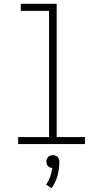

<svg xmlns="http://www.w3.org/2000/svg" viewBox="-20 -755 540 1006"><path d="M75 0V-37H237V-698H89V-735H277V-37H425V0ZM250 231 222 212Q235 193 243 170.5Q251 148 254 125Q248 125 242 122.5Q236 120 231.5 115.5Q227 111 225 104.5Q223 98 223 92Q223 85 225.5 78.5Q228 72 232.5 67Q237 62 243.5 60Q250 58 257 58Q264 58 270.5 60Q277 62 281.5 67Q286 72 288.5 78.5Q291 85 291 92Q291 129 281.5 165Q272 201 250 231Z"/></svg>

Font: Iosevka Extralight
Style: Regular
Weight: 200
Monospace: yes
Designer: Belleve Invis
Foundry: Belleve Invis
Version: Version 32.0.1; ttfautohint (v1.8.4)